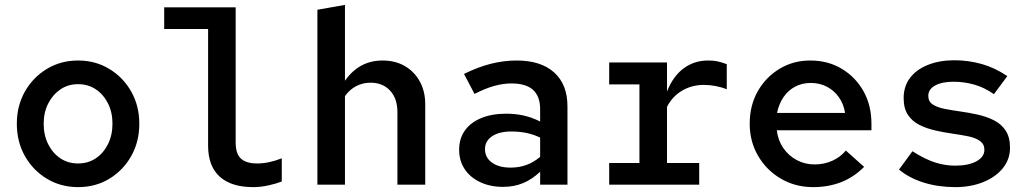

<svg xmlns="http://www.w3.org/2000/svg" viewBox="-20 -757 4240 787"><path d="M300 10Q229 10 172 -24.5Q115 -59 82 -117.5Q49 -176 49 -250Q49 -323 82 -381.5Q115 -440 172 -474.5Q229 -509 300 -509Q371 -509 428 -474.5Q485 -440 518 -381.5Q551 -323 551 -250Q551 -176 518 -117.5Q485 -59 428.5 -24.5Q372 10 300 10ZM300 -87Q341 -87 372.5 -108Q404 -129 422.5 -166Q441 -203 441 -250Q441 -297 422.5 -333.5Q404 -370 372.5 -391Q341 -412 300 -412Q259 -412 227.5 -390.5Q196 -369 177.5 -332.5Q159 -296 159 -250Q159 -203 177.5 -166Q196 -129 227.5 -108Q259 -87 300 -87Z M1018 10Q928 10 880.5 -33Q833 -76 833 -160V-638H653V-727H946V-172Q946 -127 967.5 -107Q989 -87 1034 -87Q1058 -87 1082 -92Q1106 -97 1135 -108V-13Q1112 -4 1080 3Q1048 10 1018 10Z M1281 0V-717L1394 -737V-426Q1452 -509 1548 -509Q1600 -509 1639 -486.5Q1678 -464 1700.5 -423.5Q1723 -383 1723 -330V0H1609V-298Q1609 -353 1579 -385.5Q1549 -418 1499 -418Q1467 -418 1440 -404Q1413 -390 1394 -363V0Z M2042 9Q1989 9 1948 -10.5Q1907 -30 1884.5 -64Q1862 -98 1862 -143Q1862 -189 1885.5 -222Q1909 -255 1952.5 -273Q1996 -291 2056 -291Q2092 -291 2126 -283.5Q2160 -276 2194 -259V-309Q2194 -362 2165 -388.5Q2136 -415 2076 -415Q2043 -415 2006.5 -405Q1970 -395 1925 -372L1882 -454Q1941 -483 1993.5 -496Q2046 -509 2098 -509Q2197 -509 2251.5 -460Q2306 -411 2306 -321V0H2194V-53Q2160 -21 2123 -6Q2086 9 2042 9ZM1968 -146Q1968 -111 1996.5 -90.5Q2025 -70 2073 -70Q2108 -70 2138 -81Q2168 -92 2194 -114V-193Q2167 -206 2138 -212Q2109 -218 2076 -218Q2026 -218 1997 -198.5Q1968 -179 1968 -146Z M2477 0V-89H2601V-411H2477V-501H2714V-382Q2739 -445 2782.5 -477Q2826 -509 2882 -509Q2905 -509 2921 -505.5Q2937 -502 2959 -494V-391Q2937 -400 2912.5 -404.5Q2888 -409 2865 -409Q2816 -409 2776 -385.5Q2736 -362 2714 -319V-89H2846V0Z M3313 10Q3240 10 3181 -24.5Q3122 -59 3087.5 -118Q3053 -177 3053 -250Q3053 -324 3085.5 -382Q3118 -440 3174.5 -474.5Q3231 -509 3301 -509Q3374 -509 3430.5 -475Q3487 -441 3519.5 -383Q3552 -325 3552 -250V-223H3164Q3169 -182 3190.5 -150.5Q3212 -119 3245.5 -101Q3279 -83 3319 -83Q3358 -83 3391.5 -98Q3425 -113 3447 -140L3522 -73Q3479 -30 3427 -10Q3375 10 3313 10ZM3165 -294H3444Q3438 -331 3418.5 -358.5Q3399 -386 3369.5 -401.5Q3340 -417 3303 -417Q3268 -417 3239.5 -402Q3211 -387 3192 -359.5Q3173 -332 3165 -294Z M3896 10Q3826 10 3766.5 -8.5Q3707 -27 3665 -62L3720 -137Q3772 -104 3813 -91Q3854 -78 3895 -78Q3950 -78 3982.5 -96Q4015 -114 4015 -143Q4015 -166 3997 -179Q3979 -192 3950 -198Q3921 -204 3885.5 -209Q3850 -214 3814.5 -222Q3779 -230 3749.5 -244.5Q3720 -259 3702 -285.5Q3684 -312 3684 -355Q3684 -403 3710 -437.5Q3736 -472 3783.5 -491Q3831 -510 3892 -510Q3950 -510 4004.5 -494.5Q4059 -479 4109 -445L4054 -371Q4014 -399 3972.5 -410.5Q3931 -422 3889 -422Q3841 -422 3813 -406.5Q3785 -391 3785 -364Q3785 -341 3803 -329Q3821 -317 3851 -311Q3881 -305 3917 -300Q3953 -295 3988.5 -287Q4024 -279 4054 -264Q4084 -249 4102 -222Q4120 -195 4120 -151Q4120 -104 4090.5 -67.5Q4061 -31 4010 -10.5Q3959 10 3896 10Z"/></svg>

Font: Red Hat Mono SemiBold
Style: Regular
Weight: 600
Monospace: yes
Designer: Pentagram, MCKL
Foundry: Pentagram, MCKL
Version: Version 1.023